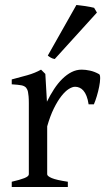

<svg xmlns="http://www.w3.org/2000/svg" viewBox="-20 -747 436 767"><path d="M376 -450.7Q380.4 -447.8 380.1 -433.6Q379.9 -419.4 376.2 -400.9Q372.6 -382.3 366.7 -362.8Q360.8 -343.3 355 -330.1H334Q331.1 -349.6 325.7 -363.3Q320.3 -377 313.2 -385Q306.2 -393.1 297.6 -396.7Q289.1 -400.4 279.8 -400.4Q269 -400.4 254.6 -391.4Q240.2 -382.3 225.1 -363Q210 -343.8 195.1 -313.7Q180.2 -283.7 168.5 -242.2V-50.8Q168.5 -43.5 186.8 -35.6Q205.1 -27.8 251 -21V0H26.9V-21Q59.1 -28.3 77.1 -35.4Q95.2 -42.5 95.2 -50.8V-335Q95.2 -351.1 94.2 -362.1Q93.3 -373 91.8 -379.9Q90.3 -386.7 88.1 -390.6Q85.9 -394.5 84 -397Q80.6 -400.4 76.4 -402.6Q72.3 -404.8 65.7 -406.2Q59.1 -407.7 49.8 -408.4Q40.5 -409.2 26.9 -410.2V-429.7Q58.6 -438 89.1 -446.5Q119.6 -455.1 144 -468.8L161.1 -451.7L167.5 -340.8Q180.7 -367.7 196 -391.1Q211.4 -414.6 229 -431.9Q246.6 -449.2 265.9 -459Q285.2 -468.8 306.2 -468.8Q321.8 -468.8 339.8 -464.8Q357.9 -460.9 376 -450.7ZM198.7 -511.2Q189.9 -512.7 183.1 -516.6Q176.3 -520.5 170.9 -524.9L285.2 -727.1Q291 -726.6 300.5 -725.3Q310.1 -724.1 320.6 -722.7Q331.1 -721.2 340.8 -719.2Q350.6 -717.3 356 -715.8L367.2 -696.8Z"/></svg>

Font: Gentium Kaktovik
Style: Regular
Weight: 400
Designer: J. Victor Gaultney and Annie Olsen
Foundry: SIL International
Version: Version 1.102; 2013; Maintenance release